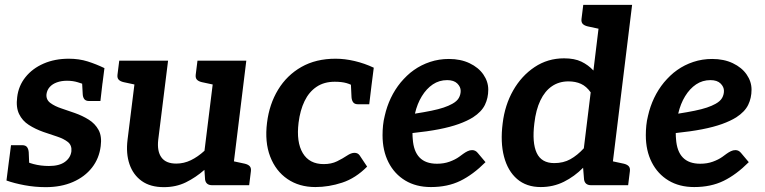

<svg xmlns="http://www.w3.org/2000/svg" viewBox="-20 -764 3154 792"><path d="M168.7 8Q124.2 8 81.2 0Q38.3 -8 6.7 -19.4L17.4 -103.7L77.5 -105.6Q87.3 -95.5 117.6 -87.4Q147.9 -79.3 182 -79.3Q224.7 -79.3 247.9 -96.3Q271.1 -113.3 274.5 -139.8Q276.9 -164.7 260.1 -178.2Q243.2 -191.6 215.6 -200.7Q187.9 -209.9 159 -219.7Q125.2 -231.7 98.6 -248.9Q72 -266 58.7 -293.8Q45.3 -321.6 50.9 -363.4Q56.4 -410.1 85.1 -445.8Q113.7 -481.6 159.9 -501.7Q206 -521.8 263.8 -521.8Q305.9 -521.8 341.6 -510.6Q377.2 -499.3 410.8 -483L402.8 -420.2L338.8 -412.4Q321.1 -418.4 301 -424.6Q281 -430.9 256.3 -430.9Q233 -430.9 214.6 -424.2Q196.2 -417.5 185.2 -405.2Q174.2 -392.9 171.8 -375.9Q169.3 -353 187.7 -339.3Q206 -325.7 234.1 -316.5Q262.2 -307.4 288.6 -297.8Q320.1 -286.7 346.1 -270.4Q372.2 -254.1 386.5 -228.1Q400.8 -202.1 395.4 -161.3Q389.2 -110.6 359.5 -72.6Q329.8 -34.6 280.9 -13.3Q232 8 168.7 8ZM317.3 -447.4 403.2 -425.3 394.2 -347.3H348.1Q333.7 -347.3 327.7 -355.2Q321.7 -363.2 321.2 -376.4ZM101.4 -65 15.4 -87.1 25.4 -165.1H71.5Q85.5 -165.1 91.5 -157.2Q97.4 -149.3 98.5 -136Z M656 8Q600 8 564.6 -17.4Q529.3 -42.7 514.2 -86.6Q499.1 -130.4 506.1 -187.4L546.7 -513.8H673.3L632.7 -187.4Q627.4 -140.2 645.9 -114.7Q664.3 -89.2 706.9 -89.2Q738.5 -89.2 767.3 -103.1Q796.2 -117.1 823.5 -142.1L869.5 -513.8H996L932.9 0H855.4Q829.7 0 826 -23L823.2 -63.3Q787.4 -31.9 746.8 -11.9Q706.1 8 656 8ZM908.6 0 933.7 -100.8 989.6 -88.8Q1003.2 -85.6 1009.9 -78.6Q1016.6 -71.6 1015 -58.1L1007.8 0ZM571 -513.8 545.9 -413.1 490 -425.1Q476.4 -428.2 469.7 -435.2Q463 -442.2 464.6 -455.7L471.9 -513.8ZM893.8 -513.8 868.6 -413.1 812.7 -425.1Q799.2 -428.2 792.5 -435.2Q785.8 -442.2 787.3 -455.7L794.6 -513.8Z M1280.9 7.6Q1214.3 7.6 1165.8 -25.5Q1117.3 -58.6 1094.4 -118.4Q1071.5 -178.3 1081.5 -258Q1091 -334.6 1127.2 -394.1Q1163.4 -453.7 1223.3 -487.8Q1283.1 -521.8 1364.4 -521.8Q1402.3 -521.8 1443.1 -512.2Q1484 -502.5 1521.8 -484.7L1512.5 -411.9L1447.4 -403.5Q1429 -415.6 1409.3 -421.2Q1389.6 -426.8 1360.8 -426.8Q1316.7 -426.8 1285.7 -405.8Q1254.6 -384.9 1236.3 -347Q1218 -309.2 1211.6 -258Q1201.8 -177.8 1229 -132.4Q1256.2 -87.1 1315.3 -87.1Q1346.8 -87.1 1370.4 -98.7Q1394 -110.3 1411.3 -122Q1428.6 -133.6 1442 -133.6Q1456.4 -133.6 1463.7 -122.8L1494.4 -76.7Q1446.7 -28.7 1391.5 -10.6Q1336.3 7.6 1280.9 7.6ZM1426.6 -434 1512.5 -411.9 1503.1 -333.9H1457Q1443 -333.9 1437 -341.8Q1431 -349.7 1430 -363Z M1757.6 7.6Q1696.3 7.6 1651.6 -19.4Q1607 -46.3 1582.5 -94.5Q1558 -142.7 1558 -206.4Q1558 -226.4 1560 -246.5Q1562 -266.5 1567 -286.1Q1575.6 -324.7 1592.2 -359.7Q1608.9 -394.7 1633 -424.1Q1645.2 -438.5 1658.7 -451.5Q1672.2 -464.5 1687.3 -475Q1717.4 -496.4 1754.1 -508.6Q1790.7 -520.8 1831.8 -520.8Q1880.1 -520.8 1917 -503.2Q1954 -485.6 1974 -456.5Q1994.1 -427.4 1994.1 -394Q1994.1 -359.9 1980.3 -331.5Q1966.5 -303 1931.1 -280Q1907.1 -265 1872.5 -252.5Q1837.9 -240 1790.7 -230.8Q1743.5 -221.6 1681.5 -215.2Q1681.5 -209 1681.8 -201.4Q1682 -193.7 1682.6 -190.7Q1686 -139.7 1710.8 -114.2Q1735.5 -88.6 1782.5 -88.6Q1811.1 -88.6 1834.5 -97.1Q1857.8 -105.6 1873.6 -116.9Q1882.1 -123.4 1891.1 -129.7Q1900 -136.1 1909 -140.4Q1918 -144.8 1927.7 -144.8Q1941.1 -144.8 1950.4 -133.5L1982.7 -95.1Q1931.1 -43.4 1878.7 -17.9Q1826.4 7.6 1757.6 7.6ZM1691.6 -295.2Q1729.5 -301.1 1759.3 -307.2Q1789 -313.3 1809.9 -320.3Q1830.9 -327.4 1845.6 -335.7Q1864.9 -346.3 1872.6 -359.9Q1880.3 -373.6 1880.3 -389.3Q1880.3 -405.7 1866.3 -419.6Q1852.2 -433.5 1824.6 -433.5Q1791.7 -433.5 1765.4 -415.9Q1739.2 -398.3 1720.1 -367.1Q1701 -336 1691.6 -295.2Z M2210.6 7.6Q2151.5 7.6 2113 -25.6Q2074.6 -58.7 2059 -118.1Q2043.5 -177.4 2053.5 -255.4Q2062.5 -330.6 2096.8 -390.9Q2131.2 -451.3 2185.2 -487.3Q2239.3 -523.4 2306.7 -523.4Q2349.7 -523.4 2378.2 -509.7Q2406.6 -496 2427.9 -473.1L2460.8 -743.8H2587.4L2496.2 0H2418.7Q2393 0 2389.3 -23L2385.3 -72Q2349.6 -35.9 2306 -14.2Q2262.3 7.6 2210.6 7.6ZM2266.3 -91.2Q2304 -91.2 2332.7 -107.2Q2361.5 -123.2 2388.3 -152.3L2416.6 -383Q2398.9 -408 2376.3 -418.2Q2353.6 -428.3 2325 -428.3Q2286.1 -428.3 2256.9 -408.4Q2227.6 -388.5 2209.1 -349.8Q2190.6 -311.2 2184.2 -255.4Q2174.3 -175.2 2193.9 -133.2Q2213.5 -91.2 2266.3 -91.2ZM2485.1 -743.8 2460.5 -643.1 2404.6 -655.1Q2390.9 -658.2 2384 -665.2Q2377.1 -672.2 2378.7 -685.7L2385.9 -743.8ZM2471.9 0 2497 -100.8 2553 -88.8Q2566.5 -85.6 2573.2 -78.6Q2579.9 -71.6 2578.3 -58.1L2571.1 0Z M2843.6 7.6Q2782.3 7.6 2737.6 -19.4Q2693 -46.3 2668.5 -94.5Q2644 -142.7 2644 -206.4Q2644 -226.4 2646 -246.5Q2648 -266.5 2653 -286.1Q2661.6 -324.7 2678.2 -359.7Q2694.9 -394.7 2719 -424.1Q2731.2 -438.5 2744.7 -451.5Q2758.2 -464.5 2773.3 -475Q2803.4 -496.4 2840.1 -508.6Q2876.7 -520.8 2917.8 -520.8Q2966.1 -520.8 3003 -503.2Q3040 -485.6 3060 -456.5Q3080.1 -427.4 3080.1 -394Q3080.1 -359.9 3066.3 -331.5Q3052.5 -303 3017.1 -280Q2993.1 -265 2958.5 -252.5Q2923.9 -240 2876.7 -230.8Q2829.5 -221.6 2767.5 -215.2Q2767.5 -209 2767.8 -201.4Q2768 -193.7 2768.6 -190.7Q2772 -139.7 2796.8 -114.2Q2821.5 -88.6 2868.5 -88.6Q2897.1 -88.6 2920.5 -97.1Q2943.8 -105.6 2959.6 -116.9Q2968.1 -123.4 2977.1 -129.7Q2986 -136.1 2995 -140.4Q3004 -144.8 3013.7 -144.8Q3027.1 -144.8 3036.4 -133.5L3068.7 -95.1Q3017.1 -43.4 2964.7 -17.9Q2912.4 7.6 2843.6 7.6ZM2777.6 -295.2Q2815.5 -301.1 2845.3 -307.2Q2875 -313.3 2895.9 -320.3Q2916.9 -327.4 2931.6 -335.7Q2950.9 -346.3 2958.6 -359.9Q2966.3 -373.6 2966.3 -389.3Q2966.3 -405.7 2952.3 -419.6Q2938.2 -433.5 2910.6 -433.5Q2877.7 -433.5 2851.4 -415.9Q2825.2 -398.3 2806.1 -367.1Q2787 -336 2777.6 -295.2Z"/></svg>

Font: Aleo
Style: Italic
Weight: 400
Italic angle: -7°
Designer: Alessio Laiso
Foundry: Alessio Laiso
Version: Version 2.001;gftools[0.9.29]